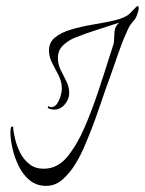

<svg xmlns="http://www.w3.org/2000/svg" viewBox="-20 -570 473 627"><path d="M131 37Q100 37 78 19.5Q56 2 42 -26Q28 -54 21 -84.5Q14 -115 14 -140Q14 -144 15 -150.5Q16 -157 21 -157Q23 -157 23 -154Q23 -146 25 -136.5Q27 -127 29 -118Q34 -95 45.5 -72Q57 -49 76 -34Q95 -19 122 -19Q146 -19 165 -29Q184 -39 199 -57Q231 -96 255.5 -152.5Q280 -209 300 -269Q320 -329 335 -377Q336 -380 340 -392.5Q344 -405 348 -417.5Q352 -430 352 -432Q353 -450 354 -466.5Q355 -483 369 -496Q333 -484 296.5 -472.5Q260 -461 225 -447Q203 -438 186 -422Q169 -406 169 -380Q169 -360 178.5 -341Q188 -322 197 -304Q206 -286 206 -266Q206 -246 191.5 -229Q177 -212 156 -212Q152 -212 144 -214Q136 -216 136 -220Q136 -223 139 -223Q140 -223 142 -221.5Q144 -220 147 -220Q159 -220 166.5 -231.5Q174 -243 178 -257Q182 -271 182 -280Q182 -303 171.5 -323.5Q161 -344 150.5 -364Q140 -384 140 -405Q140 -432 160 -448Q180 -464 212 -473.5Q244 -483 279 -489Q314 -495 345.5 -501.5Q377 -508 395 -519Q402 -523 414 -536.5Q426 -550 430 -550Q433 -550 433 -544Q433 -536 428 -522.5Q423 -509 417 -503Q405 -490 398 -475Q391 -460 384 -443Q374 -418 365 -392Q356 -366 347 -340Q324 -277 302.5 -213.5Q281 -150 254 -88Q244 -64 226.5 -35Q209 -6 185 15.5Q161 37 131 37Z"/></svg>

Font: Grey Qo
Style: Regular
Weight: 400
Designer: Robert E. Leuschke
Foundry: Robert E. Leuschke
Version: Version 2.010